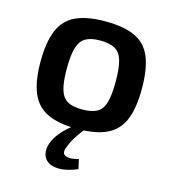

<svg xmlns="http://www.w3.org/2000/svg" viewBox="-107 -590 795 891"><g transform="rotate(15 290.0 -145.0)"><path d="M290 -503Q380 -503 433.5 -478Q487 -453 510.5 -396Q534 -339 534 -245Q534 -151 510.5 -94.5Q487 -38 433.5 -12.5Q380 13 290 13Q202 13 148.5 -12.5Q95 -38 71 -94.5Q47 -151 47 -245Q47 -339 71 -396Q95 -453 148.5 -478Q202 -503 290 -503ZM290 -411Q246 -411 220.5 -396.5Q195 -382 184 -346Q173 -310 173 -245Q173 -180 184 -144Q195 -108 220.5 -94Q246 -80 290 -80Q335 -80 361 -94Q387 -108 397.5 -144Q408 -180 408 -245Q408 -310 397.5 -346Q387 -382 361 -396.5Q335 -411 290 -411ZM283 -3 333 -1Q314 23 296.5 48.5Q279 74 267 105Q252 139 273 148.5Q294 158 336 146L346 192Q295 213 260 213Q225 213 205 199.5Q185 186 180 162.5Q175 139 184 113Q192 88 215.5 58.5Q239 29 283 -3Z"/></g></svg>

Font: Exo 2 SemiBold
Style: Regular
Weight: 600
Designer: Natanael Gama
Foundry: Natanael Gama
Version: Version 2.010